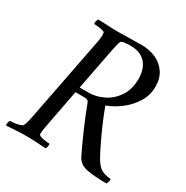

<svg xmlns="http://www.w3.org/2000/svg" viewBox="-158 -773 875 903"><g transform="rotate(30 279.0 -321.5)"><path d="M540 3Q480 3 436 -4.5Q392 -12 375 -46Q353 -90 324.5 -155Q296 -220 272 -284Q268 -296 247 -296H199L164 -113Q164 -111 163 -107Q159 -87 156 -69.5Q153 -52 154 -41Q155 -36 167.5 -32Q180 -28 194.5 -26.5Q209 -25 214 -25Q216 -21 214.5 -11Q213 -1 208 3Q180 1 154.5 -0.5Q129 -2 103 -2Q77 -2 50.5 -0.5Q24 1 -5 3Q-8 -1 -6 -11Q-4 -21 0 -25Q6 -25 21 -26.5Q36 -28 49.5 -32Q63 -36 66 -41Q72 -53 76.5 -72Q81 -91 85 -113L166 -530Q171 -552 173.5 -571.5Q176 -591 174 -603Q174 -609 161.5 -612Q149 -615 135 -616.5Q121 -618 115 -618Q113 -622 115 -632Q117 -642 121 -646Q149 -645 176.5 -643.5Q204 -642 230 -642Q256 -642 287.5 -643Q319 -644 359 -644Q401 -644 435.5 -628.5Q470 -613 491 -582.5Q512 -552 512 -506Q512 -459 487.5 -420Q463 -381 426.5 -353.5Q390 -326 352 -312Q368 -268 387.5 -223.5Q407 -179 425 -142Q443 -105 455 -84Q472 -54 490.5 -41Q509 -28 546 -25Q549 -21 545 -10Q541 1 540 3ZM205 -325H254Q293 -325 332.5 -344Q372 -363 398.5 -402Q425 -441 425 -500Q425 -515 421 -534.5Q417 -554 405.5 -572.5Q394 -591 371.5 -603Q349 -615 311 -615Q303 -615 285 -613.5Q267 -612 263 -605Q258 -596 254 -575Q250 -554 245 -532Z"/></g></svg>

Font: Amiri
Style: Italic
Weight: 400
Italic angle: 10°
Designer: Khaled Hosny
Version: Version 0.113